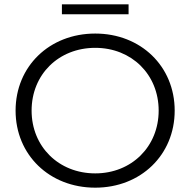

<svg xmlns="http://www.w3.org/2000/svg" viewBox="-20 -861 879 887"><path d="M574 -795V-841H266V-795ZM420 6C630 6 787 -145 787 -350C787 -555 630 -706 420 -706C208 -706 52 -554 52 -350C52 -146 208 6 420 6ZM420 -60C251 -60 126 -184 126 -350C126 -517 251 -640 420 -640C588 -640 713 -517 713 -350C713 -184 588 -60 420 -60Z"/></svg>

Font: Montserrat Z
Style: Regular
Weight: 400
Designer: Julieta Ulanovsky
Foundry: Julieta Ulanovsky
Version: Version 8.000